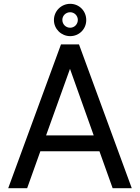

<svg xmlns="http://www.w3.org/2000/svg" viewBox="-20 -984 732 1004"><path d="M347 -795C394 -795 431 -832 431 -879C431 -927 394 -964 347 -964C301 -964 262 -927 262 -879C262 -832 301 -795 347 -795ZM347 -920C369 -920 387 -902 387 -880C387 -857 369 -839 347 -839C324 -839 306 -857 306 -880C306 -902 324 -920 347 -920ZM669 0 393 -752H299L23 0H122L191 -193H500L569 0ZM346 -624 470 -276H221Z"/></svg>

Font: Hibana SubMedium
Style: Regular
Weight: 500
Width: 6
Designer: pygmalion
Foundry: ybstudio
Version: Version 0.930;hotconv 1.0.109;makeotfexe 2.5.65596